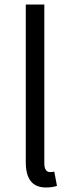

<svg xmlns="http://www.w3.org/2000/svg" viewBox="-20 -816 319 849"><path d="M183 13C206 13 219 10 232 6L220 -57C209 -55 205 -55 201 -55C187 -55 176 -66 176 -93V-796H94V-99C94 -27 121 13 183 13Z"/></svg>

Font: Noto Sans KR DemiLight
Style: Regular
Weight: 350
Designer: Ryoko NISHIZUKA 西塚涼子 (kana, bopomofo & ideographs); Paul D. Hunt (Latin, Greek & Cyrillic); Sandoll Communications 산돌커뮤니
Foundry: Adobe
Version: Version 2.004;hotconv 1.0.118;makeotfexe 2.5.65603